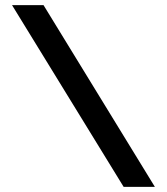

<svg xmlns="http://www.w3.org/2000/svg" viewBox="-20 -730 652 750"><path d="M150 -710 585 0H463L27 -710Z"/></svg>

Font: Raleway SemiBold
Style: Regular
Weight: 600
Designer: Matt McInerney, Pablo Impallari, Rodrigo Fuenzalida
Foundry: Matt McInerney, Pablo Impallari, Rodrigo Fuenzalida
Version: Version 4.026